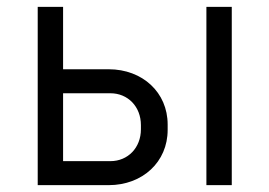

<svg xmlns="http://www.w3.org/2000/svg" viewBox="-20 -540 786 560"><path d="M90 0H297C396 0 469 -68 469 -161V-177C469 -270 396 -338 297 -338H164V-520H90ZM582 0H656V-520H582ZM164 -70V-268H302C353 -268 391 -229 391 -175V-163C391 -109 353 -70 302 -70Z"/></svg>

Font: Fixel Display Regular
Style: Regular
Weight: 400
Designer: AlfaBravo + MacPaw
Foundry: Kyrylo Tkachov, Marchela Mozhyna, Serhii Makarenko, Maria Weinstein, Zakhar Kryvoshyya
Version: Version 1.211